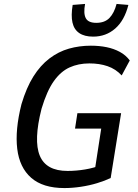

<svg xmlns="http://www.w3.org/2000/svg" viewBox="-20 -946 699 975"><path d="M307 9Q198 9 138.5 -43Q79 -95 67.5 -190.5Q56 -286 89 -417Q114 -501 149.5 -557.5Q185 -614 231 -649Q277 -684 330 -699Q383 -714 441 -714Q484 -714 521 -706.5Q558 -699 588.5 -682.5Q619 -666 639 -639L598 -563Q567 -596 526 -610Q485 -624 434 -624Q378 -624 333 -603.5Q288 -583 253 -533.5Q218 -484 191 -394Q150 -233 182 -155.5Q214 -78 323 -78Q367 -78 412 -85.5Q457 -93 497 -109L459 -66L494 -293H361L373 -371H595L542 -42Q513 -28 473.5 -16Q434 -4 390.5 2.5Q347 9 307 9ZM453 -760Q409 -760 382.5 -778Q356 -796 348 -831.5Q340 -867 349 -921L412 -926Q403 -878 415.5 -854Q428 -830 469 -830Q512 -830 536 -855Q560 -880 572 -926L632 -921Q612 -842 565 -801Q518 -760 453 -760Z"/></svg>

Font: Nunito Sans 7pt Condensed SemiBold
Style: Italic
Weight: 600
Width: 3
Italic angle: -9°
Designer: Vernon Adams
Foundry: Vernon Adams
Version: Version 3.101;gftools[0.9.27]